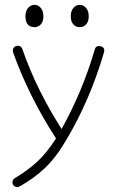

<svg xmlns="http://www.w3.org/2000/svg" viewBox="-20 -588 483 792"><path d="M61 181Q54 185 46 183Q38 181 34 174Q30 167 32 159Q34 151 41 147Q93 116 133 79.5Q173 43 211 -17Q99 -190 34 -372Q29 -391 46 -398Q65 -403 72 -386Q130 -219 234 -56Q320 -210 371 -384Q376 -402 396 -397Q414 -392 409 -372Q351 -174 253 -10Q211 62 165.5 105Q120 148 61 181ZM123 -476Q85 -476 85 -521Q85 -543 96 -555.5Q107 -568 123 -568Q137 -568 148 -555.5Q159 -543 159 -521Q159 -499 148.5 -487.5Q138 -476 123 -476ZM335.5 -487.5Q325 -476 309 -476Q293 -476 282.5 -487.5Q272 -499 272 -521Q272 -543 283 -555.5Q294 -568 309 -568Q324 -568 335 -555.5Q346 -543 346 -521Q346 -499 335.5 -487.5Z"/></svg>

Font: Hoogli Light
Style: Regular
Weight: 300
Designer: Anand Singh Naorem
Foundry: Brand New Type
Version: Version 1.00 b007